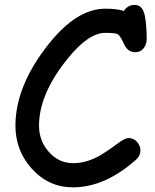

<svg xmlns="http://www.w3.org/2000/svg" viewBox="-20 -764 643 795"><path d="M539.1 -547.9Q507.8 -547.9 492.2 -584.5Q478.5 -615.7 466.8 -622.6Q456.5 -627.9 416 -627.9Q345.2 -627.9 258.8 -519.5Q141.6 -374 141.6 -243.7Q141.6 -180.7 182.1 -135.3Q223.6 -88.4 282.2 -88.4Q332.5 -88.4 383.3 -114.3Q411.6 -128.9 470.2 -171.9Q498 -192.4 512.2 -192.4Q533.2 -192.4 547.4 -176.5Q561.5 -160.6 561.5 -141.1Q561.5 -119.1 543 -102.5Q414.1 11.7 282.2 11.7Q181.2 11.7 111.3 -65.9Q43.9 -141.1 43.9 -243.7Q43.9 -409.2 182.6 -583Q298.3 -728 416 -728Q439.9 -728 459 -725.8Q478 -723.6 492.7 -718.8Q509.8 -743.7 537.1 -743.7Q570.8 -743.7 579.6 -699.2Q587.4 -659.7 587.4 -602.1Q587.4 -582 576.7 -566.9Q563.5 -547.9 539.1 -547.9Z"/></svg>

Font: Candra Sangkala
Style: Regular
Weight: 400
Designer: R.S. Wihananto
Foundry: R.S. Wihananto
Version: Version 2.0.1